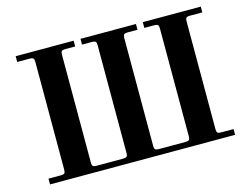

<svg xmlns="http://www.w3.org/2000/svg" viewBox="-97 -871 1327 1030"><g transform="rotate(-15 566.0 -356.0)"><path d="M62 0H1090V-32H1020C1010.7 -32 1004.3 -33.7 1001 -37C997.7 -40.3 996 -46.7 996 -56V-656C996 -665.3 997.7 -671.7 1001 -675C1004.3 -678.3 1010.7 -680 1020 -680H1090V-712H768V-680H824C833.3 -680 839.7 -678.3 843 -675C846.3 -671.7 848 -665.3 848 -656V-56C848 -46.7 846.3 -40.3 843 -37C839.7 -33.7 833.3 -32 824 -32H674C664.7 -32 658.3 -33.7 655 -37C651.7 -40.3 650 -46.7 650 -56V-656C650 -665.3 651.7 -671.7 655 -675C658.3 -678.3 664.7 -680 674 -680H730V-712H422V-680H478C487.3 -680 493.7 -678.3 497 -675C500.3 -671.7 502 -665.3 502 -656V-56C502 -46.7 500.3 -40.3 497 -37C493.7 -33.7 487.3 -32 478 -32H328C318.7 -32 312.3 -33.7 309 -37C305.7 -40.3 304 -46.7 304 -56V-656C304 -665.3 305.7 -671.7 309 -675C312.3 -678.3 318.7 -680 328 -680H384V-712H62V-680H132C141.3 -680 147.7 -678.3 151 -675C154.3 -671.7 156 -665.3 156 -656V-56C156 -46.7 154.3 -40.3 151 -37C147.7 -33.7 141.3 -32 132 -32H62Z"/></g></svg>

Font: Km Standard TT
Style: Bold
Weight: 700
Designer: Alexey Kryukov <alexios@thessalonica.org.ru>
Version: Version 2.0.2